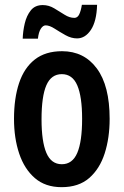

<svg xmlns="http://www.w3.org/2000/svg" viewBox="-20 -765 512 795"><path d="M434 -273Q434 -194 413.5 -130Q393 -66 349.5 -28Q306 10 235 10Q168 10 124.5 -27.5Q81 -65 59.5 -129Q38 -193 38 -273Q38 -358 59 -421Q80 -484 124 -518.5Q168 -553 237 -553Q328 -553 381 -481.5Q434 -410 434 -273ZM152 -271Q152 -179 172 -132Q192 -85 236 -85Q280 -85 300 -132Q320 -179 320 -273Q320 -365 300 -411.5Q280 -458 236 -458Q192 -458 172 -412Q152 -366 152 -271ZM382 -745Q380 -677 356.5 -641.5Q333 -606 299 -606Q275 -606 251 -619.5Q227 -633 206 -646.5Q185 -660 169 -660Q158 -660 149 -646Q140 -632 137 -605H74Q75 -636 82.5 -668Q90 -700 107.5 -722Q125 -744 157 -744Q182 -744 204.5 -730.5Q227 -717 247.5 -704Q268 -691 288 -691Q301 -691 308 -705.5Q315 -720 319 -745Z"/></svg>

Font: Noto Sans Thai ExtCond SemBd
Style: Regular
Weight: 600
Width: 2
Designer: Monotype Design Team
Foundry: Monotype Imaging Inc.
Version: Version 2.002; ttfautohint (v1.8.4.7-5d5b)